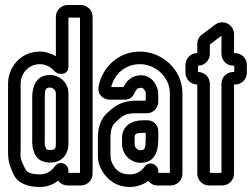

<svg xmlns="http://www.w3.org/2000/svg" viewBox="-20 -712 1003 763"><path d="M139 -457C161 -457 182 -446 197 -429C206 -416 252 -408 252 -448V-642H298V-25H252V-34C252 -61 216 -77 198 -51C186 -34 166 -19 139 -19C99 -19 85 -30 80 -41C57 -88 62 -82 62 -122V-379C62 -418 91 -457 139 -457ZM249 25H301C327 25 348 4 348 -22V-645C348 -671 327 -692 301 -692H249C223 -692 202 -671 202 -645V-489C184 -499 162 -507 139 -507C59 -507 12 -442 12 -379V-122C12 -86 11 -68 34 -19C51 18 93 31 139 31C168 31 191 21 211 6C219 17 233 25 249 25ZM252 -344C250 -387 214 -414 179 -414C115 -414 108 -354 108 -324V-153C108 -139 108 -119 121 -95C133 -73 157 -66 180 -66C231 -66 252 -105 252 -139ZM202 -343V-139C202 -123 199 -116 180 -116C164 -116 165 -119 165 -119C156 -135 158 -137 158 -153V-324C158 -356 161 -364 179 -364C190 -364 201 -354 202 -343Z M609 -308V-328C609 -347 608 -366 590 -389C578 -404 560 -413 540 -413C504 -413 481 -389 471 -366H422C433 -415 476 -457 536 -457C597 -457 655 -407 655 -341V-25H609V-32C609 -58 574 -75 556 -51C543 -33 524 -19 496 -19C463 -19 442 -31 427 -61C419 -76 419 -88 419 -109V-163C419 -195 426 -214 437 -224C466 -252 477 -262 520 -262H564C589 -262 609 -283 609 -308ZM606 25H658C684 25 705 4 705 -22V-341C705 -437 623 -507 536 -507C446 -507 384 -439 372 -368C366 -335 392 -316 416 -316H477C499 -316 508 -330 514 -341C520 -353 523 -363 540 -363C546 -363 548 -362 550 -359C562 -344 559 -349 559 -328V-312H520C463 -312 434 -290 403 -260C378 -236 369 -201 369 -163V-109C369 -91 367 -67 383 -38C406 5 445 31 496 31C525 31 550 21 569 7C577 17 590 25 606 25ZM566 -234H548C504 -234 465 -212 465 -164V-140C465 -99 498 -65 539 -65C608 -65 609 -134 609 -163V-191C609 -215 590 -234 566 -234ZM548 -184H559V-163C559 -124 556 -115 539 -115C526 -115 515 -125 515 -140V-164C515 -178 516 -184 548 -184Z M767 -426V-451C793 -451 814 -472 814 -498V-535C814 -536 815 -536 815 -536L860 -570V-498C860 -472 881 -451 907 -451H911V-426H907C881 -426 860 -405 860 -379V-25H814V-379C814 -405 793 -426 767 -426ZM910 -22V-376H914C940 -376 961 -397 961 -423V-454C961 -480 940 -501 914 -501H910V-576C910 -615 866 -637 835 -614L783 -575C770 -565 764 -553 764 -537V-501C738 -501 717 -480 717 -454V-423C717 -397 738 -376 764 -376V-22C764 4 785 25 811 25H863C889 25 910 4 910 -22Z"/></svg>

Font: DIN Rundschrift
Style: EngKont
Weight: 400
Width: 3
Version: Version 1.027